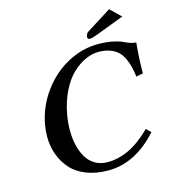

<svg xmlns="http://www.w3.org/2000/svg" viewBox="-121 -921 916 1028"><g transform="rotate(-15 337.0 -406.5)"><path d="M354 9.8Q285.2 9.8 231.9 -11.2Q178.7 -32.2 146.7 -68.8Q114.7 -105.5 98.4 -151.4Q82 -197.3 82 -250Q82 -282.2 87.9 -314.9Q105.5 -411.6 163.1 -490.2Q220.7 -569.8 302.7 -614Q384.8 -658.2 472.2 -658.2Q515.6 -658.2 550.5 -651.4Q585.4 -644.5 603 -636Q620.6 -627.4 639.4 -620.6Q658.2 -613.8 673.8 -613.8Q665 -526.4 665 -444.8L627 -437Q622.6 -469.2 616.9 -492.7Q611.3 -516.1 599.6 -541Q587.9 -565.9 571.3 -581.5Q554.7 -597.2 527.6 -607.2Q500.5 -617.2 464.8 -617.2Q428.7 -617.2 391.4 -600.3Q354 -583.5 319.1 -550.5Q284.2 -517.6 256.3 -461.4Q228.5 -405.3 215.8 -334Q208.5 -293 208.5 -251Q208.5 -206.5 217.3 -168.5Q226.1 -130.4 243.9 -99.9Q261.7 -69.3 291.7 -51.8Q321.8 -34.2 360.8 -34.2Q420.9 -34.2 479.7 -62Q538.6 -89.8 603 -152.8L627.9 -128.9Q502.9 9.8 354 9.8ZM579.1 -823.2 637.2 -767.1 483.9 -709Q451.7 -696.8 439 -696.8Q426.8 -696.8 426.8 -709V-711.9Q429.2 -728.5 441.9 -736.8Z"/></g></svg>

Font: Linux Libertine G
Style: Bold Italic
Weight: 700
Italic angle: -11.5°
Designer: Philipp H. Poll
Foundry: Philipp H. Poll
Version: Version 4.1.0